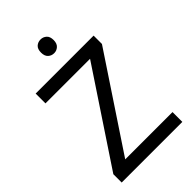

<svg xmlns="http://www.w3.org/2000/svg" viewBox="-268 -1012 1108 1108"><g transform="rotate(-45 286.0 -457.5)"><path d="M533 0H38V-68L414 -634H50V-714H523V-646L147 -80H533ZM291 -915Q311 -915 326.5 -901.5Q342 -888 342 -859Q342 -831 326.5 -817Q311 -803 291 -803Q269 -803 254 -817Q239 -831 239 -859Q239 -888 254 -901.5Q269 -915 291 -915Z"/></g></svg>

Font: Noto Kufi Arabic
Style: Regular
Weight: 400
Designer: Monotype Design Team, David Williams, Khaled Hosny
Foundry: Google LLC
Version: Version 2.109; ttfautohint (v1.8.4.7-5d5b)